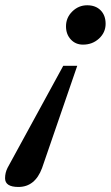

<svg xmlns="http://www.w3.org/2000/svg" viewBox="-168 -452 429 743"><path d="M153.3 -279.3Q124.5 -279.3 106 -299.3Q87.4 -319.3 87.4 -350.1Q87.4 -383.8 111.8 -407.7Q136.2 -431.6 169.4 -431.6Q202.1 -431.6 221.4 -412.1Q240.7 -392.6 240.7 -359.9Q240.7 -326.2 215.1 -302.7Q189.5 -279.3 153.3 -279.3ZM-96.7 271.5Q-148.4 271.5 -148.4 237.8Q-148.4 216.3 -138.7 197.3L76.7 -197.3H130.9L-5.4 198.7Q-32.7 271.5 -96.7 271.5Z"/></svg>

Font: Elstob 8pt SemiBold
Style: Italic
Weight: 600
Italic angle: -20°
Designer: Peter S. Baker
Version: Version 1.015